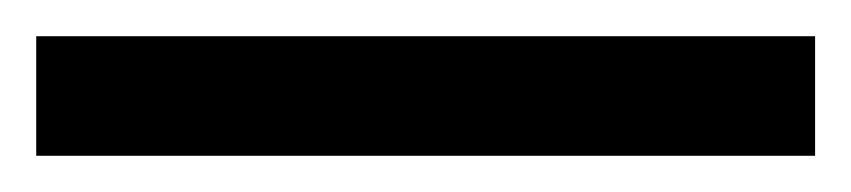

<svg xmlns="http://www.w3.org/2000/svg" viewBox="-22 70 470 106"><path d="M428 156H-2V90H428Z"/></svg>

Font: Noto Sans Sundanese SemiBold
Style: Regular
Weight: 600
Version: Version 2.003